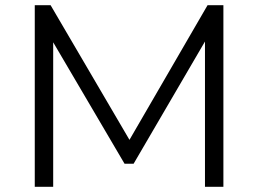

<svg xmlns="http://www.w3.org/2000/svg" viewBox="-20 -720 995 740"><path d="M841 -700V0H770V-560L495 -89H460L185 -557V0H114V-700H175L479 -181L780 -700Z"/></svg>

Font: Montserrat-Regular
Style: Regular
Weight: 400
Version: Version 7.200